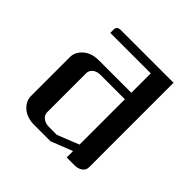

<svg xmlns="http://www.w3.org/2000/svg" viewBox="-123 -546 655 655"><g transform="rotate(45 204.0 -219.0)"><path d="M47.9 -62V-250Q47.9 -274.9 69.8 -293.9Q91.3 -312 126 -312H282.2V-405.8H86.9V-421.9Q86.9 -438 106 -438H359.9V-30.8Q359.9 -16.6 349.1 -8.8Q337.4 0 320.8 0H282.2V-30.8L204.1 0H126Q91.3 0 69.8 -18.1Q47.9 -37.1 47.9 -62ZM126 -62Q126 -48.8 137.2 -40Q148.9 -30.8 165 -30.8H204.1L282.2 -62V-280.8H165Q147.5 -280.8 137.2 -272.5Q126 -263.7 126 -250Z"/></g></svg>

Font: Hhenum
Style: Regular
Weight: 400
Designer: T. Christopher White
Version: Version 1.0